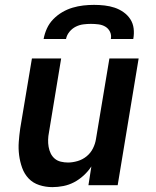

<svg xmlns="http://www.w3.org/2000/svg" viewBox="-20 -760 640 788"><path d="M195 8Q167 8 141 -0.5Q115 -9 97.5 -27.5Q80 -46 71 -71Q62 -96 58.5 -123Q55 -150 57 -177.5Q59 -205 63 -233L111 -520H231L181 -217Q178 -202 177.5 -187Q177 -172 179.5 -157.5Q182 -143 188 -130.5Q194 -118 204.5 -109Q215 -100 229.5 -96.5Q244 -93 259 -93Q278 -93 298.5 -99Q319 -105 335.5 -118.5Q352 -132 361.5 -151Q371 -170 374 -190L429 -520H549L463 0H343L355 -77Q342 -57 323.5 -40Q305 -23 284 -12Q263 -1 240 3.5Q217 8 195 8ZM159 -600Q163 -622 172.5 -643Q182 -664 198.5 -681Q215 -698 235.5 -710Q256 -722 278 -728.5Q300 -735 322 -737.5Q344 -740 366 -740Q388 -740 409.5 -737.5Q431 -735 450.5 -728.5Q470 -722 487 -710Q504 -698 515 -681Q526 -664 528.5 -643Q531 -622 527 -600H435Q438 -616 431.5 -629.5Q425 -643 412.5 -650.5Q400 -658 384.5 -660Q369 -662 353 -662Q338 -662 322 -660Q306 -658 291 -650.5Q276 -643 265 -629.5Q254 -616 251 -600Z"/></svg>

Font: Iosevka SS04 Extended
Style: Bold Italic
Weight: 700
Width: 7
Italic angle: -9°
Monospace: yes
Designer: Belleve Invis
Foundry: Belleve Invis
Version: Version 19.0.0; ttfautohint (v1.8.4)